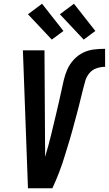

<svg xmlns="http://www.w3.org/2000/svg" viewBox="-20 -1003 580 1023"><path d="M129 0 102 -735H217L220 -245Q220 -225 220.5 -205.5Q221 -186 220 -167Q229 -196 237 -225Q245 -254 252 -283Q259 -312 266 -341.5Q273 -371 280 -400Q287 -429 293.5 -458Q300 -487 306.5 -516.5Q313 -546 319.5 -575Q326 -604 338.5 -632.5Q351 -661 373 -685Q395 -709 423 -722.5Q451 -736 481 -739.5Q511 -743 540 -743V-647Q518 -647 495 -639.5Q472 -632 456.5 -613.5Q441 -595 434.5 -572.5Q428 -550 422.5 -528Q417 -506 411.5 -483.5Q406 -461 400.5 -439Q395 -417 389 -395Q383 -373 377 -350.5Q371 -328 365 -306Q359 -284 352.5 -262Q346 -240 339 -218Q332 -196 325.5 -174Q319 -152 311.5 -130Q304 -108 295.5 -86Q287 -64 278 -42.5Q269 -21 259 0ZM426 -792 299 -927 374 -983 488 -838ZM256 -792 129 -927 204 -983 318 -838Z"/></svg>

Font: Iosevka
Style: Bold Italic
Weight: 700
Italic angle: -9°
Monospace: yes
Designer: Belleve Invis
Foundry: Belleve Invis
Version: Version 32.5.0; ttfautohint (v1.8.4)